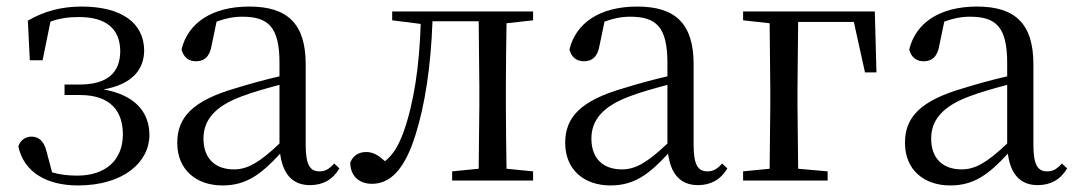

<svg xmlns="http://www.w3.org/2000/svg" viewBox="-20 -551 3287 586"><path d="M218 15C358 15 436 -57 436 -139C436 -208 393 -261 296 -278C385 -294 420 -340 420 -398C419 -481 351 -531 229 -531C168 -531 115 -517 65 -488L71 -367H110L134 -485C161 -495 189 -499 221 -499C304 -499 346 -463 347 -396C347 -329 308 -293 222 -293H177V-261H224C318 -261 355 -211 355 -141C355 -62 302 -15 216 -15C187 -15 163 -18 139 -25L122 -89C114 -121 98 -134 76 -134C59 -134 42 -124 36 -104C53 -25 123 15 218 15Z M926 14C965 14 995 -2 1016 -37L1000 -52C984 -34 972 -28 955 -28C928 -28 913 -45 913 -108V-355C913 -479 857 -531 741 -531C628 -531 554 -482 534 -400C540 -377 555 -364 578 -364C603 -364 620 -377 626 -413L641 -485C668 -495 693 -500 719 -500C798 -500 833 -470 833 -359V-318C789 -308 742 -295 700 -282C568 -244 521 -193 521 -115C521 -32 580 15 659 15C731 15 776 -18 835 -82C843 -22 871 14 926 14ZM833 -113C770 -53 734 -34 694 -34C638 -34 601 -66 601 -128C601 -183 634 -226 718 -257C752 -270 792 -281 833 -292Z M1440 0H1607V-28L1526 -36C1525 -92 1524 -174 1524 -229V-288C1524 -342 1525 -424 1526 -480L1607 -489V-516H1177V-489L1264 -478C1260 -348 1243 -237 1212 -149C1196 -105 1179 -78 1155 -59C1135 -77 1119 -87 1098 -87C1075 -87 1058 -77 1049 -55C1049 -14 1076 10 1115 10C1169 10 1214 -30 1248 -139C1277 -230 1295 -349 1300 -486H1441L1443 -288V-229L1441 -36L1360 -28V0Z M2110 14C2149 14 2179 -2 2200 -37L2184 -52C2168 -34 2156 -28 2139 -28C2112 -28 2097 -45 2097 -108V-355C2097 -479 2041 -531 1925 -531C1812 -531 1738 -482 1718 -400C1724 -377 1739 -364 1762 -364C1787 -364 1804 -377 1810 -413L1825 -485C1852 -495 1877 -500 1903 -500C1982 -500 2017 -470 2017 -359V-318C1973 -308 1926 -295 1884 -282C1752 -244 1705 -193 1705 -115C1705 -32 1764 15 1843 15C1915 15 1960 -18 2019 -82C2027 -22 2055 14 2110 14ZM2017 -113C1954 -53 1918 -34 1878 -34C1822 -34 1785 -66 1785 -128C1785 -183 1818 -226 1902 -257C1936 -270 1976 -281 2017 -292Z M2248 -489 2329 -480 2331 -280V-229L2329 -36L2248 -28V0H2506V-28L2416 -36L2414 -229V-280L2416 -484H2586L2620 -330H2655L2650 -516H2248Z M3147 14C3186 14 3216 -2 3237 -37L3221 -52C3205 -34 3193 -28 3176 -28C3149 -28 3134 -45 3134 -108V-355C3134 -479 3078 -531 2962 -531C2849 -531 2775 -482 2755 -400C2761 -377 2776 -364 2799 -364C2824 -364 2841 -377 2847 -413L2862 -485C2889 -495 2914 -500 2940 -500C3019 -500 3054 -470 3054 -359V-318C3010 -308 2963 -295 2921 -282C2789 -244 2742 -193 2742 -115C2742 -32 2801 15 2880 15C2952 15 2997 -18 3056 -82C3064 -22 3092 14 3147 14ZM3054 -113C2991 -53 2955 -34 2915 -34C2859 -34 2822 -66 2822 -128C2822 -183 2855 -226 2939 -257C2973 -270 3013 -281 3054 -292Z"/></svg>

Font: Harano Aji Mincho KR
Style: Regular
Weight: 400
Foundry: Masamichi Hosoda
Version: HaranoAjiMinchoKR-Regular version 20230610;ttx 4.39.4